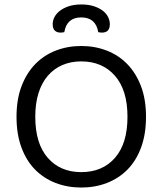

<svg xmlns="http://www.w3.org/2000/svg" viewBox="-20 -827 729 860"><path d="M344 13Q282 13 229 -7.5Q176 -28 137 -67.5Q98 -107 76 -166.5Q54 -226 54 -304Q54 -382 76.5 -441Q99 -500 138 -540Q177 -580 230 -600.5Q283 -621 344 -621Q405 -621 458 -600.5Q511 -580 550 -540Q589 -500 611.5 -441Q634 -382 634 -304Q634 -226 612 -166.5Q590 -107 551 -67.5Q512 -28 459 -7.5Q406 13 344 13ZM344 -552Q297 -552 259 -535.5Q221 -519 194 -487.5Q167 -456 152.5 -410Q138 -364 138 -304Q138 -184 194 -120Q250 -56 344 -56Q439 -56 495 -120Q551 -184 551 -304Q551 -424 494.5 -488Q438 -552 344 -552ZM268 -683Q264 -682 260 -681.5Q256 -681 251 -681Q235 -681 225.5 -690Q216 -699 216 -719Q216 -735 224 -750.5Q232 -766 248 -778.5Q264 -791 288 -799Q312 -807 344 -807Q377 -807 401 -799Q425 -791 441 -778.5Q457 -766 464.5 -750Q472 -734 472 -719Q472 -681 437 -681Q428 -681 420 -683Q409 -749 344 -749Q279 -749 268 -683Z"/></svg>

Font: Baloo 2 Latin
Style: Regular
Weight: 400
Designer: Sarang Kulkarni and Ek Type
Foundry: Ek Type
Version: Version 1.001